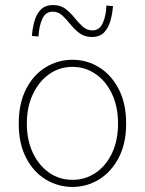

<svg xmlns="http://www.w3.org/2000/svg" viewBox="-20 -726 572 758"><path d="M266 12Q209 12 160.5 -17.5Q112 -47 83 -103Q54 -159 54 -238Q54 -318 83 -374.5Q112 -431 160.5 -460.5Q209 -490 266 -490Q323 -490 371 -460.5Q419 -431 448.5 -374.5Q478 -318 478 -238Q478 -159 448.5 -103Q419 -47 371 -17.5Q323 12 266 12ZM266 -16Q317 -16 358 -44Q399 -72 422.5 -122Q446 -172 446 -238Q446 -304 422.5 -354.5Q399 -405 358 -433.5Q317 -462 266 -462Q215 -462 174.5 -433.5Q134 -405 110 -354.5Q86 -304 86 -238Q86 -172 110 -122Q134 -72 174.5 -44Q215 -16 266 -16ZM343 -580Q314 -580 294 -595Q274 -610 258 -630Q242 -650 226 -665Q210 -680 188 -680Q160 -680 147 -651.5Q134 -623 132 -582L106 -584Q108 -613 115.5 -641Q123 -669 140.5 -687.5Q158 -706 190 -706Q219 -706 238.5 -691Q258 -676 274 -656Q290 -636 306.5 -621Q323 -606 345 -606Q373 -606 386 -635.5Q399 -665 400 -704L426 -702Q424 -674 416.5 -646Q409 -618 392 -599Q375 -580 343 -580Z"/></svg>

Font: Assistant ExtraLight
Style: Regular
Weight: 200
Designer: Hebrew By Ben Nathan, Latin by Paul Hunt
Version: Version 3.000